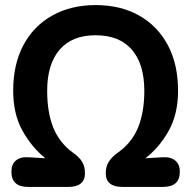

<svg xmlns="http://www.w3.org/2000/svg" viewBox="-20 -737 754 757"><path d="M91 0Q25 0 25 -60Q25 -89 42.5 -104Q60 -119 92 -117L159 -113Q106 -155 69 -221Q32 -287 32 -379Q32 -484 72.5 -559.5Q113 -635 186.5 -676Q260 -717 357 -717Q455 -717 528 -676Q601 -635 641.5 -559.5Q682 -484 682 -379Q682 -287 645 -221Q608 -155 553 -113L621 -117Q653 -119 671 -104Q689 -89 689 -60Q689 0 623 0H463Q397 0 397 -54Q397 -81 409 -99.5Q421 -118 443 -134Q499 -173 524 -233.5Q549 -294 549 -379Q549 -484 500 -541Q451 -598 357 -598Q264 -598 215 -541Q166 -484 166 -379Q166 -294 190 -234Q214 -174 269 -134Q292 -118 303.5 -99.5Q315 -81 315 -54Q315 0 249 0Z"/></svg>

Font: Zen Maru Gothic Black
Style: Regular
Weight: 900
Designer: Yoshimichi Ohira
Foundry: Positype
Version: Version 1.001